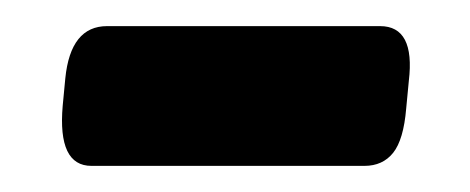

<svg xmlns="http://www.w3.org/2000/svg" viewBox="-20 -339 360 147"><path d="M50 -212Q24 -212 28 -258L30 -279Q34 -319 62 -319H271Q298 -319 293 -277L291 -256Q289 -232 281 -222Q273 -212 259 -212Z"/></svg>

Font: Asap
Style: Bold Italic
Weight: 700
Italic angle: -6°
Designer: Pablo Cosgaya
Foundry: Omnibus-Type
Version: Version 3.001; ttfautohint (v1.8.3)